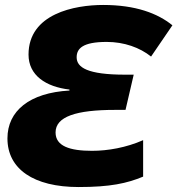

<svg xmlns="http://www.w3.org/2000/svg" viewBox="-20 -744 715 774"><path d="M297 10C425 10 492 -5 557 -32V-179C489 -149 415 -136 351 -136C261 -136 204 -155 204 -210C204 -274 287 -301 444 -301H486L519 -443H484C333 -443 289 -472 289 -513C289 -548 313 -575 410 -575C481 -575 544 -552 589 -516L675 -642C616 -690 527 -724 396 -724C281 -724 95 -689 95 -524C95 -440 165 -394 260 -383V-379C99 -370 10 -297 10 -186C10 -63 115 10 297 10Z"/></svg>

Font: Noto Sans UI Black
Style: Italic
Weight: 900
Italic angle: -372°
Designer: Monotype Design Team
Foundry: Monotype Imaging Inc.
Version: Version 1.901